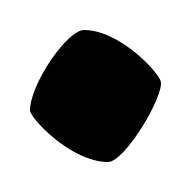

<svg xmlns="http://www.w3.org/2000/svg" viewBox="-20 -203 128 128"><path d="M0 -129.4C0 -146.8 24.8 -183 36 -183C59.6 -183 85.8 -154.9 87.2 -148.6C89.3 -138.9 63.3 -95 52 -95C27.4 -95 0 -124.3 0 -129.4Z"/></svg>

Font: DigitalKhatt Madina Quranic
Style: Regular
Weight: 400
Designer: Amine Anane
Version: Version 0.1